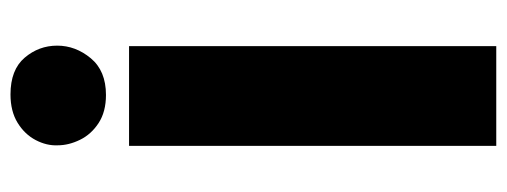

<svg xmlns="http://www.w3.org/2000/svg" viewBox="-320 -646 966 366"><g transform="rotate(-90 163.0 -463.0)"><path d="M68 -700H258V0H68ZM69 -836Q68 -857 79 -878Q90 -899 112 -912.5Q134 -926 166 -926Q213 -926 236 -899Q259 -872 259 -837Q259 -802 235 -773Q211 -744 165 -744Q133 -744 111.5 -758Q90 -772 79.5 -793.5Q69 -815 69 -836Z"/></g></svg>

Font: Moderustic ExtraBold
Style: Regular
Weight: 800
Designer: Tural Alisoy
Foundry: TAFT Foundry
Version: Version 2.120